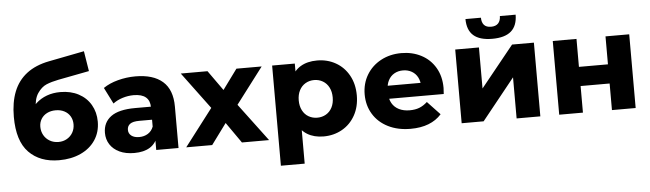

<svg xmlns="http://www.w3.org/2000/svg" viewBox="-55 -986 4748 1402"><g transform="rotate(-5 2319.5 -285.0)"><path d="M41.3 -331.3Q41.3 -437.2 72.4 -515.7Q103.4 -594.1 168.3 -644.1Q233.2 -694 332.9 -713.4L592.9 -764.2L616.7 -616.6L389.3 -572.9Q337 -562.6 300.3 -547.2Q263.6 -531.8 234.7 -489.2Q205.9 -446.7 205.9 -368.2Q206.4 -349.9 207.8 -334.6Q210.2 -309 210.8 -293.2L159.1 -342.8Q182.6 -386.9 216.7 -417.9Q250.8 -449 295.7 -465.6Q340.6 -482.2 394.8 -482.2Q470.6 -482.2 528.2 -451.8Q585.9 -421.4 617.4 -366.9Q649 -312.3 649 -243.6Q649 -166.7 610.2 -108.6Q571.3 -50.4 502.2 -18.8Q433 12.9 344.1 12.9Q204 12.9 122.7 -70.6Q41.3 -154 41.3 -331.3ZM471 -239.4Q471 -272.4 455.8 -298.3Q440.6 -324.1 413.1 -338.3Q385.6 -352.6 349.9 -352.6Q314.1 -352.6 286.3 -338.6Q258.6 -324.6 243.1 -299.4Q227.7 -274.3 227.7 -242.4Q227.7 -208.4 243.3 -180.6Q259 -152.8 287 -136.6Q315 -120.3 350.8 -120.3Q385.6 -120.3 412.8 -136.1Q440.1 -151.8 455.6 -178.9Q471 -206 471 -239.4Z M1056.2 -102.8 1045.1 -127V-313.7Q1045.1 -362.2 1015.7 -387.6Q986.2 -413 926 -413Q885 -413 844.3 -400.2Q803.7 -387.3 774.9 -365.1L714.9 -484.3Q759.2 -515.1 822.2 -531.8Q885.1 -548.6 950.7 -548.6Q1081.3 -548.6 1150.4 -488.1Q1219.6 -427.6 1219.6 -303.8V0H1056.2ZM693.8 -156.4Q693.8 -233 751.3 -275.7Q808.9 -318.3 929.6 -318.3H1064.4V-222.7H951.8Q904.3 -222.7 883.6 -207.4Q862.8 -192.1 862.8 -163.8Q862.8 -137.2 883.7 -120.9Q904.7 -104.7 941.2 -104.7Q977.2 -104.7 1004.9 -121.9Q1032.6 -139.1 1045.1 -172.2L1070.1 -101.2Q1054.4 -47.3 1010.2 -19.6Q966 8.2 895 8.2Q832.2 8.2 786.9 -13.2Q741.7 -34.6 717.7 -71.9Q693.8 -109.3 693.8 -156.4Z M1522 -321.6 1518.2 -224 1283.3 -540.3H1479.2L1618.4 -344.7L1545.3 -341.2L1691.2 -540.3H1876.2L1639.9 -229.2L1640.3 -324.4L1883.4 0H1684.4L1539 -208.1L1612.2 -198.2L1466.3 0H1276Z M2061.1 -270.1Q2061.1 -365.4 2086.3 -427Q2111.4 -488.6 2161 -518.6Q2210.6 -548.6 2282.9 -548.6Q2357.6 -548.6 2418.5 -514.3Q2479.4 -480 2514.7 -416.6Q2550 -353.1 2550 -269.9Q2550 -186.7 2514.7 -123.5Q2479.4 -60.3 2418.5 -26.1Q2357.6 8.2 2282.9 8.2Q2213 8.2 2163.3 -22.1Q2113.6 -52.3 2087.3 -114.4Q2061.1 -176.4 2061.1 -270.1ZM1953 -540.3H2119.1V-439.7L2117.4 -269.4L2127.4 -99.2V194H1953ZM2373.4 -269.9Q2373.4 -311.9 2357.3 -343.2Q2341.2 -374.5 2312.5 -391.3Q2283.9 -408.1 2248.9 -408.1Q2213.9 -408.1 2185.2 -391.3Q2156.6 -374.5 2140.5 -343.2Q2124.3 -311.9 2124.3 -269.9Q2124.3 -227.9 2140.5 -196.5Q2156.6 -165.1 2185.2 -148.7Q2213.9 -132.2 2248.9 -132.2Q2283.9 -132.2 2312.5 -148.7Q2341.2 -165.1 2357.3 -196.5Q2373.4 -227.9 2373.4 -269.9Z M2607.7 -270.4Q2607.7 -350.7 2645.7 -414.1Q2683.8 -477.4 2750.5 -513Q2817.2 -548.6 2900.3 -548.6Q2980.7 -548.6 3045.6 -514.9Q3110.6 -481.2 3148.2 -417.7Q3185.8 -354.1 3185.8 -268.7Q3185.3 -258.3 3183.2 -224.1H2750.2V-319.8H3090.8L3024 -292.1Q3024 -330.2 3009 -359.7Q2994 -389.1 2965.7 -405.4Q2937.3 -421.7 2901.4 -421.7Q2865 -421.7 2836.9 -405.4Q2808.9 -389.1 2793.7 -359.4Q2778.4 -329.8 2778.4 -290.8V-263.9Q2778.4 -222.2 2796.4 -191.2Q2814.4 -160.2 2847.6 -143.7Q2880.7 -127.2 2925.7 -127.2Q2966.1 -127.2 2996.4 -138.9Q3026.7 -150.6 3055.2 -176.6L3147.4 -78.9Q3109.2 -35.8 3052.4 -13.8Q2995.7 8.2 2920.4 8.2Q2827.2 8.2 2756.2 -27.4Q2685.2 -63 2646.4 -126.7Q2607.7 -190.3 2607.7 -270.4Z M3295 -540.3H3468.9V-239.6L3711.7 -540.3H3871.7V0H3697.8V-301.3L3456 0H3295ZM3388.8 -755.4H3502.2Q3502.5 -720.8 3519.2 -702Q3535.9 -683.2 3570.9 -683.2Q3605.3 -683.2 3623.1 -702.3Q3640.8 -721.4 3641.1 -755.4H3756.6Q3756.1 -674.3 3710.3 -634.5Q3664.4 -594.7 3571.9 -594.7Q3479.9 -594.7 3434.6 -634.5Q3389.2 -674.3 3388.8 -755.4Z M4010 -540.3H4183.9V-335.4H4396.6V-540.3H4570.4V0H4396.6V-194.9H4183.9V0H4010Z"/></g></svg>

Font: iiserrat Thin
Style: Regular
Weight: 100
Designer: Akira Ohta
Foundry: Akira Ohta
Version: Version 1.200;Glyphs 3.3.1 (3343)